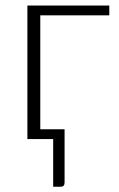

<svg xmlns="http://www.w3.org/2000/svg" viewBox="-20 -518 444 715"><path d="M387 -497.5V-461H130V-36.5H220.5V162Q220.5 177.5 205.5 177.5H178V0H82V-497.5Z"/></svg>

Font: Lato Light
Style: Regular
Weight: 300
Designer: Lukasz Dziedzic
Foundry: tyPoland Lukasz Dziedzic
Version: Version 2.007; 2014-02-27